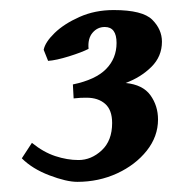

<svg xmlns="http://www.w3.org/2000/svg" viewBox="-20 -626 353 382"><path d="M302.2 -543Q302.2 -513.7 281.2 -492.9Q260.3 -472.2 230 -460.9Q264.2 -457.5 279.3 -436.5Q294.4 -415.5 294.4 -388.2Q294.4 -354.5 272 -326.2Q249.5 -297.9 212.9 -281Q176.3 -264.2 133.8 -264.2Q112.3 -264.2 78.4 -277.1Q44.4 -290 23.4 -311L43.5 -341.8Q66.4 -323.2 90.1 -315.4Q113.8 -307.6 136.2 -307.6Q161.6 -307.6 182.4 -326.9Q203.1 -346.2 203.1 -381.3Q203.1 -407.2 189.2 -419.4Q175.3 -431.6 152.3 -431.6Q145.5 -431.6 140.4 -431.4Q135.3 -431.2 126.5 -430.2L125 -458Q169.9 -467.3 190.9 -488.5Q211.9 -509.8 211.9 -540.5Q211.9 -572.3 188.5 -572.3Q173.8 -572.3 164.1 -560.8Q154.3 -549.3 156.2 -528.8Q143.1 -522 117.2 -513.9Q91.3 -505.9 75.7 -504.9L66.9 -526.9Q69.8 -542 88.6 -560.3Q107.4 -578.6 138.2 -592.3Q168.9 -606 206.1 -606Q263.7 -606 283 -586.7Q302.2 -567.4 302.2 -543Z"/></svg>

Font: Dai Banna SIL
Style: Bold Italic
Weight: 700
Italic angle: -11°
Designer: Victor Gaultney
Foundry: SIL International
Version: Version 4.000